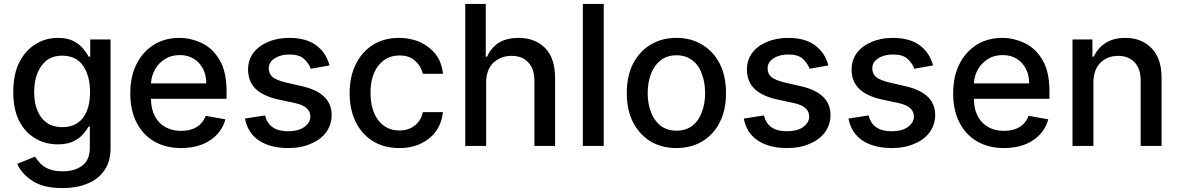

<svg xmlns="http://www.w3.org/2000/svg" viewBox="-20 -747 6037 983"><path d="M146 179Q91 143 68 92L159 55Q173 75 185 88Q201 106 229 118Q258 130 301 130Q363 130 401 101Q440 73 440 8V-99H434Q421 -78 406 -61Q386 -38 357 -24Q326 -8 276 -8Q210 -8 160 -39Q109 -68 78 -128Q48 -188 48 -275Q48 -365 77 -424Q108 -487 159 -519Q212 -553 276 -553Q327 -553 358 -536Q392 -517 407 -496Q423 -478 434 -457H442V-545H546V12Q546 82 513 127Q481 173 425 194Q371 216 300 216Q202 216 146 179ZM405 -144Q441 -192 441 -276Q441 -359 405 -411Q369 -462 299 -462Q251 -462 219 -438Q187 -412 171 -371Q155 -330 155 -276Q155 -196 191 -146Q229 -96 299 -96Q368 -96 405 -144Z M768 -24Q710 -58 678 -122Q647 -184 647 -269Q647 -354 678 -417Q709 -480 766 -517Q823 -553 899 -553Q958 -553 1016 -525Q1071 -498 1106 -437Q1140 -378 1140 -278V-241H753Q754 -163 797 -119Q839 -77 908 -77Q954 -77 986 -96Q1019 -116 1033 -154L1134 -136Q1116 -69 1056 -29Q997 11 906 11Q827 11 768 -24ZM999 -424Q961 -465 900 -465Q857 -465 825 -445Q791 -423 774 -392Q755 -359 753 -320H1036Q1036 -383 999 -424Z M1537 -445Q1513 -468 1462 -468Q1416 -468 1386 -448Q1356 -429 1356 -397Q1356 -369 1376 -352Q1397 -336 1442 -325L1529 -305Q1678 -270 1678 -158Q1678 -110 1650 -70Q1621 -31 1571 -11Q1523 11 1455 11Q1364 11 1305 -28Q1248 -67 1234 -140L1337 -156Q1357 -75 1454 -75Q1507 -75 1537 -96Q1569 -119 1569 -150Q1569 -202 1492 -219L1399 -239Q1323 -257 1286 -295Q1250 -333 1250 -391Q1250 -439 1277 -476Q1305 -513 1352 -532Q1399 -553 1461 -553Q1549 -553 1600 -514Q1650 -477 1667 -412L1571 -395Q1562 -421 1537 -445Z M1888 -25Q1831 -61 1800 -125Q1770 -188 1770 -270Q1770 -355 1801 -417Q1832 -481 1889 -517Q1946 -553 2023 -553Q2083 -553 2134 -530Q2184 -505 2213 -466Q2242 -426 2248 -369H2145Q2136 -408 2106 -435Q2077 -463 2025 -463Q1959 -463 1918 -412Q1877 -360 1877 -273Q1877 -183 1917 -131Q1957 -79 2025 -79Q2071 -79 2103 -104Q2135 -128 2145 -173H2248Q2242 -119 2214 -78Q2187 -38 2137 -13Q2089 11 2024 11Q1945 11 1888 -25Z M2362 0V-727H2467V-457H2474Q2494 -502 2532 -527Q2573 -553 2635 -553Q2719 -553 2771 -501Q2822 -449 2822 -347V0H2716V-334Q2716 -395 2685 -427Q2655 -461 2599 -461Q2543 -461 2505 -425Q2469 -389 2469 -324V0Z M2964 0V-727H3071V0Z M3309 -24Q3252 -60 3220 -123Q3189 -185 3189 -270Q3189 -356 3220 -419Q3254 -484 3309 -517Q3366 -553 3443 -553Q3520 -553 3577 -517Q3634 -482 3666 -419Q3697 -356 3697 -270Q3697 -185 3666 -123Q3636 -61 3577 -24Q3519 11 3443 11Q3367 11 3309 -24ZM3526 -104Q3559 -131 3574 -175Q3590 -217 3590 -271Q3590 -323 3574 -367Q3559 -412 3526 -437Q3493 -464 3443 -464Q3394 -464 3361 -437Q3329 -412 3312 -367Q3296 -323 3296 -271Q3296 -217 3312 -175Q3328 -131 3361 -104Q3395 -78 3443 -78Q3492 -78 3526 -104Z M4091 -445Q4067 -468 4016 -468Q3970 -468 3940 -448Q3910 -429 3910 -397Q3910 -369 3930 -352Q3951 -336 3996 -325L4083 -305Q4232 -270 4232 -158Q4232 -110 4204 -70Q4175 -31 4125 -11Q4077 11 4009 11Q3918 11 3859 -28Q3802 -67 3788 -140L3891 -156Q3911 -75 4008 -75Q4061 -75 4091 -96Q4123 -119 4123 -150Q4123 -202 4046 -219L3953 -239Q3877 -257 3840 -295Q3804 -333 3804 -391Q3804 -439 3831 -476Q3859 -513 3906 -532Q3953 -553 4015 -553Q4103 -553 4154 -514Q4204 -477 4221 -412L4125 -395Q4116 -421 4091 -445Z M4627 -445Q4603 -468 4552 -468Q4506 -468 4476 -448Q4446 -429 4446 -397Q4446 -369 4466 -352Q4487 -336 4532 -325L4619 -305Q4768 -270 4768 -158Q4768 -110 4740 -70Q4711 -31 4661 -11Q4613 11 4545 11Q4454 11 4395 -28Q4338 -67 4324 -140L4427 -156Q4447 -75 4544 -75Q4597 -75 4627 -96Q4659 -119 4659 -150Q4659 -202 4582 -219L4489 -239Q4413 -257 4376 -295Q4340 -333 4340 -391Q4340 -439 4367 -476Q4395 -513 4442 -532Q4489 -553 4551 -553Q4639 -553 4690 -514Q4740 -477 4757 -412L4661 -395Q4652 -421 4627 -445Z M4981 -24Q4923 -58 4891 -122Q4860 -184 4860 -269Q4860 -354 4891 -417Q4922 -480 4979 -517Q5036 -553 5112 -553Q5171 -553 5229 -525Q5284 -498 5319 -437Q5353 -378 5353 -278V-241H4966Q4967 -163 5010 -119Q5052 -77 5121 -77Q5167 -77 5199 -96Q5232 -116 5246 -154L5347 -136Q5329 -69 5269 -29Q5210 11 5119 11Q5040 11 4981 -24ZM5212 -424Q5174 -465 5113 -465Q5070 -465 5038 -445Q5004 -423 4987 -392Q4968 -359 4966 -320H5249Q5249 -383 5212 -424Z M5471 0V-545H5573V-457H5580Q5600 -501 5639 -526Q5680 -553 5741 -553Q5825 -553 5876 -500Q5927 -449 5927 -347V0H5820V-334Q5820 -394 5790 -427Q5758 -461 5705 -461Q5649 -461 5613 -425Q5578 -388 5578 -324V0Z"/></svg>

Font: Sinter Medium
Style: Regular
Weight: 500
Foundry: Adobe & rsms
Version: Version 1.000